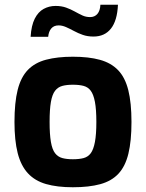

<svg xmlns="http://www.w3.org/2000/svg" viewBox="-20 -784 615 809"><path d="M287 5Q221 5 174 -8.5Q127 -22 97.5 -54Q68 -86 54.5 -139Q41 -192 41 -270Q41 -352 54.5 -405.5Q68 -459 97.5 -489.5Q127 -520 174.5 -532.5Q222 -545 287 -545Q354 -545 401 -532Q448 -519 477.5 -488.5Q507 -458 520.5 -404.5Q534 -351 534 -270Q534 -190 521 -136.5Q508 -83 479 -52Q450 -21 402.5 -8Q355 5 287 5ZM287 -113Q314 -113 332.5 -118Q351 -123 362.5 -138.5Q374 -154 380 -186Q386 -218 386 -270Q386 -323 380 -354.5Q374 -386 362.5 -401.5Q351 -417 332.5 -422Q314 -427 287 -427Q261 -427 242.5 -422Q224 -417 212 -401.5Q200 -386 194.5 -354.5Q189 -323 189 -270Q189 -218 194.5 -186Q200 -154 212 -138.5Q224 -123 242.5 -118Q261 -113 287 -113ZM109 -629Q112 -677 126.5 -705.5Q141 -734 164 -746.5Q187 -759 214 -759Q239 -759 258.5 -752Q278 -745 295 -735.5Q312 -726 327 -719Q342 -712 360 -712Q379 -712 390.5 -725.5Q402 -739 403 -764H477Q474 -697 447.5 -663.5Q421 -630 374 -630Q349 -630 329 -637Q309 -644 291.5 -653.5Q274 -663 258 -670Q242 -677 227 -677Q207 -677 196 -664Q185 -651 183 -629Z"/></svg>

Font: Exo Thin
Style: Bold
Weight: 700
Version: Version 2.000